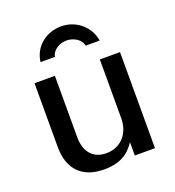

<svg xmlns="http://www.w3.org/2000/svg" viewBox="-133 -822 856 939"><g transform="rotate(-20 295.5 -352.0)"><path d="M518 -500H413V-194C413 -114 362 -58 287 -58C220 -58 179 -102 179 -181V-500H73V-169C73 -52 135 13 252 13C326 13 376 -13 413 -69V0H518ZM444 -587C432 -663 367 -717 290 -717C210 -717 145 -664 136 -587H211C217 -622 256 -643 291 -643C326 -643 365 -622 371 -587Z"/></g></svg>

Font: Perun Medium
Style: Regular
Weight: 500
Foundry: Copyright (c) Stefan Peev, Context Ltd, 2016
Version: Version 1.089